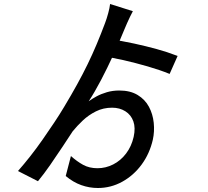

<svg xmlns="http://www.w3.org/2000/svg" viewBox="-20 -863 1040 961"><path d="M577 -410Q632 -410 669 -387.5Q706 -365 725.5 -328.5Q745 -292 749.5 -248.5Q754 -205 745 -164Q729 -94 689 -39.5Q649 15 592 46.5Q535 78 470 78Q427 78 386.5 63.5Q346 49 309 18L335 -82Q365 -55 396 -38Q427 -21 468 -21Q509 -21 546.5 -40Q584 -59 611 -94.5Q638 -130 649 -178Q659 -223 647.5 -255.5Q636 -288 607.5 -306Q579 -324 541 -324Q497 -324 460 -305.5Q423 -287 394.5 -260Q366 -233 344 -206Q323 -174 293 -128.5Q263 -83 231 -37Q199 9 170 44L70 -7Q100 -41 131.5 -81Q163 -121 193 -164Q223 -207 251 -249Q279 -291 301 -328Q337 -388 366 -440.5Q395 -493 419 -542.5Q443 -592 464 -642Q485 -692 506 -748Q514 -769 521.5 -796.5Q529 -824 531 -843L645 -807Q639 -796 631 -779.5Q623 -763 616 -747Q609 -731 604 -719Q578 -655 547.5 -588.5Q517 -522 485.5 -462Q454 -402 424 -356Q440 -368 463 -380.5Q486 -393 515 -401.5Q544 -410 577 -410ZM486 -582 519 -669Q592 -658 651.5 -645Q711 -632 764 -617.5Q817 -603 869 -583L829 -493Q780 -513 719.5 -530.5Q659 -548 598 -562Q537 -576 486 -582Z"/></svg>

Font: Noto Sans SC Medium
Style: Regular
Weight: 500
Designer: Ryoko NISHIZUKA  (kana, bopomofo & ideographs); Paul D. Hunt (Latin, Greek & Cyrillic); Sandoll Communications , Soo-you
Foundry: Adobe
Version: Version 2.004-H2;hotconv 1.0.118;makeotfexe 2.5.65603